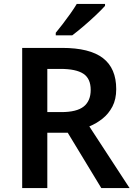

<svg xmlns="http://www.w3.org/2000/svg" viewBox="-20 -958 686 978"><path d="M296 -714Q437 -714 504.5 -662Q572 -610 572 -504Q572 -452 552.5 -415Q533 -378 502 -353.5Q471 -329 435 -314L640 0H496L325 -282H221V0H93V-714ZM288 -607H221V-387H292Q371 -387 406.5 -415.5Q442 -444 442 -500Q442 -558 404.5 -582.5Q367 -607 288 -607ZM515 -928Q499 -910 468.5 -881Q438 -852 405 -824Q372 -796 348 -778H264V-791Q279 -809 299 -835Q319 -861 338.5 -888.5Q358 -916 371 -938H515Z"/></svg>

Font: Noto Sans Sinhala UI SemiBold
Style: Regular
Weight: 600
Designer: Jelle Bosma - Monotype Design Team
Foundry: Monotype Imaging Inc.
Version: Version 2.006; ttfautohint (v1.8.4.7-5d5b)